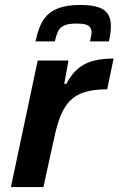

<svg xmlns="http://www.w3.org/2000/svg" viewBox="-20 -754 478 774"><path d="M24 0 132 -510H256L239 -416H247Q270 -458 297 -479.5Q324 -501 359 -509.5Q394 -518 438 -518L412 -394Q358 -394 322 -383Q286 -372 262.5 -348Q239 -324 224 -286.5Q209 -249 198 -196L155 0ZM123 -587Q130 -619 140.5 -646Q151 -673 170 -692.5Q189 -712 221.5 -723Q254 -734 303 -734Q352 -734 379 -724Q406 -714 416.5 -695Q427 -676 427 -651Q427 -636 425 -620Q423 -604 419 -587H343Q345 -597 347 -606.5Q349 -616 349 -624Q349 -641 337 -650Q325 -659 289 -659Q254 -659 237 -650.5Q220 -642 213 -625.5Q206 -609 201 -587Z"/></svg>

Font: Saira Thin SemiBold
Style: Italic
Weight: 600
Italic angle: -12°
Version: Version 1.101